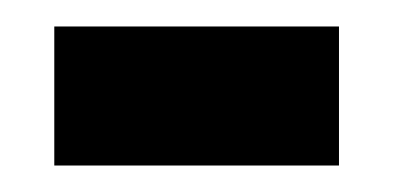

<svg xmlns="http://www.w3.org/2000/svg" viewBox="-20 -345 297 145"><path d="M21 -220V-325H236V-220Z"/></svg>

Font: Noto Serif Khmer ExtraCondensed ExtraBold
Style: Regular
Weight: 800
Width: 2
Designer: Danh Hong and the Monotype Design Team
Foundry: Monotype Imaging Inc.
Version: Version 2.004; ttfautohint (v1.8.4.7-5d5b)